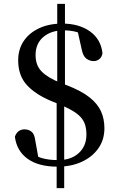

<svg xmlns="http://www.w3.org/2000/svg" viewBox="-20 -846 613 993"><path d="M277 16Q179 16 122.5 -25Q66 -66 57 -139Q64 -159 77 -168Q90 -177 106 -177Q128 -177 143 -165Q158 -153 162 -122L181 -16L120 -67Q159 -40 194.5 -29Q230 -18 281 -18Q348 -18 387.5 -54.5Q427 -91 427 -150Q427 -188 415 -214Q403 -240 373 -261.5Q343 -283 290 -305L251 -321Q165 -356 119.5 -405.5Q74 -455 74 -534Q74 -591 102.5 -633.5Q131 -676 182.5 -700Q234 -724 302 -724Q389 -724 445.5 -683.5Q502 -643 510 -571Q507 -551 494 -540.5Q481 -530 464 -530Q444 -530 426.5 -543Q409 -556 402 -593L379 -696L446 -645Q407 -672 376.5 -680.5Q346 -689 309 -689Q245 -689 204.5 -655Q164 -621 164 -561Q164 -508 195.5 -476Q227 -444 294 -417L326 -405Q401 -376 443 -342.5Q485 -309 502.5 -270Q520 -231 520 -183Q520 -123 488.5 -78.5Q457 -34 402.5 -9Q348 16 277 16ZM273 127V-358H312V127ZM276 -358V-826H316V-358Z"/></svg>

Font: Noto Serif KR SemiBold
Style: Regular
Weight: 600
Designer: Ryoko NISHIZUKA 西塚涼子 (kana & ideographs); Frank Grießhammer (Latin, Greek & Cyrillic); Wenlong ZHANG 张文龙 (bopomofo); San
Foundry: Adobe
Version: Version 2.003-H1;hotconv 1.1.1;makeotfexe 2.6.0